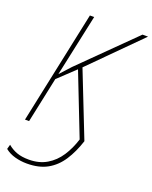

<svg xmlns="http://www.w3.org/2000/svg" viewBox="-172 -807 906 1142"><g transform="rotate(20 281.0 -236.0)"><path d="M142 242Q103 242 66.5 232Q30 222 3 200L11 171Q37 193 68.5 204.5Q100 216 145 216Q210 216 258 187.5Q306 159 338 110Q370 61 389 0L237 -389L130 -288L69 0H43L194 -714H221L137 -322L199 -390L527 -714H562L258 -409L419 0Q395 74 359.5 128.5Q324 183 271.5 212.5Q219 242 142 242Z"/></g></svg>

Font: Noto Sans SemiCondensed Thin
Style: Italic
Weight: 100
Width: 4
Italic angle: -12°
Designer: Monotype Design Team
Foundry: Monotype Imaging Inc.
Version: Version 2.013; ttfautohint (v1.8.4.7-5d5b)